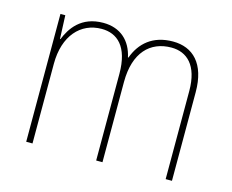

<svg xmlns="http://www.w3.org/2000/svg" viewBox="-81 -652 925 766"><g transform="rotate(15 381.5 -269.0)"><path d="M546 -538C462 -538 413 -493 390 -430H388C374 -495 330 -538 258 -538C166 -538 128 -478 109 -431H107L103 -528H83V0H109V-329C109 -445 171 -513 258 -513C322 -513 372 -471 372 -358V0H398V-331C398 -454 459 -513 546 -513C610 -513 659 -470 659 -364V0H685V-366C685 -484 628 -538 546 -538Z"/></g></svg>

Font: Noto Sans Thai Looped SemiCondensed Thin
Style: Regular
Weight: 100
Width: 4
Designer: Sasikarn Vongin, Ben Mitchell
Foundry: The Fontpad Ltd
Version: Version 1.001